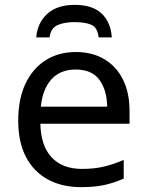

<svg xmlns="http://www.w3.org/2000/svg" viewBox="-20 -760 604 790"><path d="M292 -546Q360 -546 410 -516Q460 -486 486.5 -431.5Q513 -377 513 -304V-251H146Q148 -160 192.5 -112.5Q237 -65 317 -65Q368 -65 407.5 -74.5Q447 -84 489 -102V-25Q448 -7 408 1.5Q368 10 313 10Q236 10 178 -21Q120 -52 87.5 -113Q55 -174 55 -264Q55 -352 84.5 -415Q114 -478 167.5 -512Q221 -546 292 -546ZM291 -474Q228 -474 191.5 -433.5Q155 -393 148 -321H421Q420 -389 389 -431.5Q358 -474 291 -474ZM287 -740Q361 -740 398.5 -704Q436 -668 440 -606H386Q381 -647 356 -658Q331 -669 285 -669Q246 -669 217.5 -657Q189 -645 184 -606H129Q134 -666 174.5 -703Q215 -740 287 -740Z"/></svg>

Font: Apis
Style: Regular
Weight: 400
Designer: Monotype Design Team
Foundry: Monotype Imaging Inc.
Version: Version 2.000; build 0001